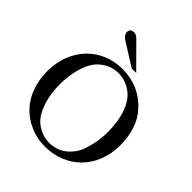

<svg xmlns="http://www.w3.org/2000/svg" viewBox="-242 -1041 1206 1206"><g transform="rotate(45 361.0 -438.0)"><path d="M361 -676Q433 -676 494.5 -649.5Q556 -623 604 -571Q646 -526 667 -464Q688 -402 688 -327Q688 -252 663.5 -189Q639 -126 595 -81Q551 -36 490 -11Q429 14 355 14Q289 14 226.5 -13Q164 -40 120 -88Q79 -132 56.5 -196Q34 -260 34 -331Q34 -406 58 -469.5Q82 -533 125.5 -579Q169 -625 229 -650.5Q289 -676 361 -676ZM361 -640Q277 -640 218 -575Q202 -557 189 -531Q176 -505 167 -472.5Q158 -440 153 -403.5Q148 -367 148 -329Q148 -245 171 -175.5Q194 -106 233 -71Q259 -48 291.5 -35Q324 -22 359 -22Q439 -22 492 -75Q527 -110 541 -148Q556 -187 565 -235Q574 -283 574 -328Q574 -418 552 -485.5Q530 -553 489 -590Q462 -614 429 -627Q396 -640 361 -640ZM397 -719 243 -816Q214 -835 214 -859Q214 -890 248 -890Q259 -890 267.5 -885.5Q276 -881 290 -867L437 -719Z"/></g></svg>

Font: Klingon pIqaD Mandel
Style: Regular
Weight: 400
Width: 0
Designer: Mike Neff (qa'vaj)
Foundry: Mike Neff and Michael Everson
Version: Version 2.003